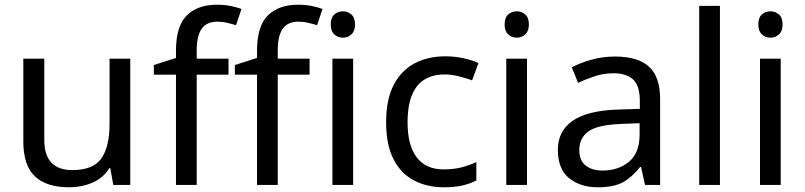

<svg xmlns="http://www.w3.org/2000/svg" viewBox="-20 -785 3419 815"><path d="M533 -536V0H461L448 -71H444Q418 -29 372 -9.5Q326 10 274 10Q177 10 128 -36.5Q79 -83 79 -185V-536H168V-191Q168 -63 287 -63Q376 -63 410.5 -113Q445 -163 445 -257V-536Z M950 -468H815V0H727V-468H633V-509L727 -539V-570Q727 -674 773 -719.5Q819 -765 901 -765Q933 -765 959.5 -759.5Q986 -754 1005 -747L982 -678Q966 -683 945 -688Q924 -693 902 -693Q858 -693 836.5 -663.5Q815 -634 815 -571V-536H950Z M1294 -468H1159V0H1071V-468H977V-509L1071 -539V-570Q1071 -674 1117 -719.5Q1163 -765 1245 -765Q1277 -765 1303.5 -759.5Q1330 -754 1349 -747L1326 -678Q1310 -683 1289 -688Q1268 -693 1246 -693Q1202 -693 1180.5 -663.5Q1159 -634 1159 -571V-536H1294Z M1436 -737Q1456 -737 1471.5 -723.5Q1487 -710 1487 -681Q1487 -653 1471.5 -639Q1456 -625 1436 -625Q1414 -625 1399 -639Q1384 -653 1384 -681Q1384 -710 1399 -723.5Q1414 -737 1436 -737ZM1479 -536V0H1391V-536Z M1864 10Q1793 10 1737.5 -19Q1682 -48 1650.5 -109Q1619 -170 1619 -265Q1619 -364 1652 -426Q1685 -488 1741.5 -517Q1798 -546 1870 -546Q1911 -546 1949 -537.5Q1987 -529 2011 -517L1984 -444Q1960 -453 1928 -461Q1896 -469 1868 -469Q1710 -469 1710 -266Q1710 -169 1748.5 -117.5Q1787 -66 1863 -66Q1907 -66 1940.5 -75Q1974 -84 2002 -97V-19Q1975 -5 1942.5 2.5Q1910 10 1864 10Z M2174 -737Q2194 -737 2209.5 -723.5Q2225 -710 2225 -681Q2225 -653 2209.5 -639Q2194 -625 2174 -625Q2152 -625 2137 -639Q2122 -653 2122 -681Q2122 -710 2137 -723.5Q2152 -737 2174 -737ZM2217 -536V0H2129V-536Z M2590 -545Q2688 -545 2735 -502Q2782 -459 2782 -365V0H2718L2701 -76H2697Q2662 -32 2623.5 -11Q2585 10 2517 10Q2444 10 2396 -28.5Q2348 -67 2348 -149Q2348 -229 2411 -272.5Q2474 -316 2605 -320L2696 -323V-355Q2696 -422 2667 -448Q2638 -474 2585 -474Q2543 -474 2505 -461.5Q2467 -449 2434 -433L2407 -499Q2442 -518 2490 -531.5Q2538 -545 2590 -545ZM2616 -259Q2516 -255 2477.5 -227Q2439 -199 2439 -148Q2439 -103 2466.5 -82Q2494 -61 2537 -61Q2605 -61 2650 -98.5Q2695 -136 2695 -214V-262Z M3036 0H2948V-760H3036Z M3251 -737Q3271 -737 3286.5 -723.5Q3302 -710 3302 -681Q3302 -653 3286.5 -639Q3271 -625 3251 -625Q3229 -625 3214 -639Q3199 -653 3199 -681Q3199 -710 3214 -723.5Q3229 -737 3251 -737ZM3294 -536V0H3206V-536Z"/></svg>

Font: Noto Sans NKo
Style: Regular
Weight: 400
Designer: Monotype Design Team
Foundry: Monotype Imaging Inc.
Version: Version 2.003; ttfautohint (v1.8.4.7-5d5b)